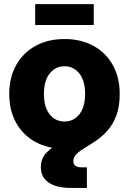

<svg xmlns="http://www.w3.org/2000/svg" viewBox="-20 -719 633 943"><path d="M296.9 11.7Q215.8 11.7 154.8 -21.5Q93.8 -54.7 59.6 -115.2Q25.4 -175.8 25.4 -257.8Q25.4 -338.9 59.6 -399.7Q93.8 -460.4 154.8 -493.9Q215.8 -527.3 296.9 -527.3Q377.4 -527.3 438.7 -493.9Q500 -460.4 533.9 -399.7Q567.9 -338.9 567.9 -257.8Q567.9 -175.8 533.9 -115.5Q500 -55.2 438.7 -21.7Q377.4 11.7 296.9 11.7ZM296.9 -122.1Q340.8 -122.1 369.4 -157.2Q397.9 -192.4 397.9 -257.8Q397.9 -323.2 369.4 -358.4Q340.8 -393.6 296.9 -393.6Q252.9 -393.6 224.4 -358.4Q195.8 -323.2 195.8 -257.8Q195.8 -192.4 224.1 -157.2Q252.4 -122.1 296.9 -122.1ZM330.6 204.1Q257.8 204.1 219.2 177.7Q180.7 151.4 180.7 102.5Q180.7 61 205.6 33.7Q230.5 6.3 270 -13.4Q309.6 -33.2 353.8 -52.7Q397.9 -72.3 437.5 -97.7Q477.1 -123 502 -161.4Q526.9 -199.7 526.9 -257.8H567.9Q567.9 -194.8 551.3 -151.4Q534.7 -107.9 508.8 -78.6Q482.9 -49.3 453.9 -29.5Q424.8 -9.8 398.9 5.6Q373 21 356.7 36.6Q340.3 52.2 340.3 73.2Q340.3 103 381.3 103H406.7V204.1ZM440.4 -698.7V-596.2H152.8V-698.7Z"/></svg>

Font: Inter Display ExtraBold
Style: Regular
Weight: 800
Designer: Rasmus Andersson
Foundry: rsms
Version: Version 4.000;git-a52131595